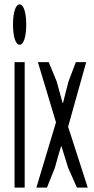

<svg xmlns="http://www.w3.org/2000/svg" viewBox="-20 -851 426 871"><path d="M46 -569V0H92V-569ZM39 -740C39 -684 51 -648 69 -648C87 -648 99 -684 99 -740C99 -795 87 -831 69 -831C51 -831 39 -795 39 -740Z M234 -296 145 0H193L229 -90C238 -123 247 -156 257 -187H259C269 -156 279 -122 289 -90L329 0H378L289 -276L371 -569H324L291 -482C282 -449 274 -416 266 -384H264L237 -482L201 -569H152Z"/></svg>

Font: 寒蝉无机体 CompactMedium
Style: Regular
Weight: 500
Width: 3
Designer: ChillTanhei {Warren2060}; 
Source Han Sans {Ryoko NISHIZUKA 西塚涼子 (kana, bopomofo & ideographs); Paul D. Hunt (Latin, Gre
Foundry: ChillType&Adobe
Version: Version 1.000;Glyphs 3.1.1 (3135)